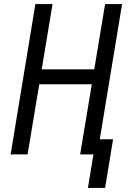

<svg xmlns="http://www.w3.org/2000/svg" viewBox="-20 -755 640 939"><path d="M494 164H410L437 0H372L429 -343H172L115 0H32L153 -735H237L184 -416H441L494 -735H577L468 -74H533Z"/></svg>

Font: Iosevka Curly Extended
Style: Italic
Weight: 400
Width: 7
Italic angle: -9°
Monospace: yes
Designer: Belleve Invis
Foundry: Belleve Invis
Version: Version 11.1.0; ttfautohint (v1.8.3)